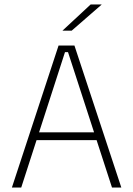

<svg xmlns="http://www.w3.org/2000/svg" viewBox="-20 -844 600 864"><path d="M33.5 0 243.5 -639H315L526 0H484L286 -609.5H272.5L75.5 0ZM133 -213.5V-248.5H426V-213.5ZM388 -824H437V-823L302.5 -706H261.5V-706.5Z"/></svg>

Font: Anek Gujarati ExtraLight
Style: Regular
Weight: 250
Version: Version 1.003